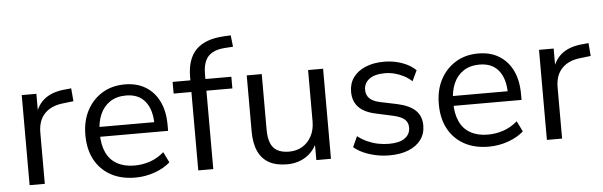

<svg xmlns="http://www.w3.org/2000/svg" viewBox="-47 -866 3243 1032"><g transform="rotate(-5 1574.5 -349.5)"><path d="M76 0V-486H155V-371H145Q162 -430 204 -460.5Q246 -491 315 -496L344 -499L350 -429L299 -423Q231 -417 194.5 -379.5Q158 -342 158 -277V0Z M647 9Q570 9 514.5 -21.5Q459 -52 428.5 -108Q398 -164 398 -242Q398 -318 428 -374.5Q458 -431 510.5 -463Q563 -495 632 -495Q698 -495 745 -466Q792 -437 817.5 -384Q843 -331 843 -257V-226H460V-279H789L773 -266Q773 -346 737.5 -390.5Q702 -435 634 -435Q583 -435 547.5 -411.5Q512 -388 494 -346.5Q476 -305 476 -250V-244Q476 -183 495.5 -141Q515 -99 554 -77.5Q593 -56 647 -56Q690 -56 730.5 -69.5Q771 -83 807 -114L835 -57Q802 -27 751 -9Q700 9 647 9Z M986 0V-423H890V-486H1008L986 -465V-503Q986 -600 1034.5 -650Q1083 -700 1184 -706L1223 -708L1230 -646L1184 -643Q1143 -640 1117 -625Q1091 -610 1079 -582Q1067 -554 1067 -513V-471L1055 -486H1207V-423H1067V0Z M1465 9Q1406 9 1367.5 -12.5Q1329 -34 1309.5 -77Q1290 -120 1290 -184V-486H1371V-185Q1371 -142 1382.5 -113.5Q1394 -85 1419 -71.5Q1444 -58 1481 -58Q1523 -58 1554 -77Q1585 -96 1603 -130Q1621 -164 1621 -210V-486H1702V0H1623V-112H1636Q1616 -53 1570.5 -22Q1525 9 1465 9Z M2018 9Q1980 9 1944.5 1.5Q1909 -6 1878.5 -19.5Q1848 -33 1826 -52L1852 -109Q1876 -90 1904 -77.5Q1932 -65 1961 -59Q1990 -53 2020 -53Q2077 -53 2106 -74Q2135 -95 2135 -131Q2135 -159 2116 -175.5Q2097 -192 2056 -201L1965 -221Q1902 -234 1871.5 -266Q1841 -298 1841 -349Q1841 -394 1864.5 -426.5Q1888 -459 1931 -477Q1974 -495 2031 -495Q2065 -495 2096 -488Q2127 -481 2154.5 -467.5Q2182 -454 2202 -434L2175 -377Q2156 -395 2132 -407.5Q2108 -420 2082.5 -426.5Q2057 -433 2031 -433Q1975 -433 1946 -411Q1917 -389 1917 -353Q1917 -325 1935 -307Q1953 -289 1991 -281L2082 -262Q2147 -248 2179.5 -217.5Q2212 -187 2212 -135Q2212 -91 2188 -58.5Q2164 -26 2120.5 -8.5Q2077 9 2018 9Z M2554 9Q2477 9 2421.5 -21.5Q2366 -52 2335.5 -108Q2305 -164 2305 -242Q2305 -318 2335 -374.5Q2365 -431 2417.5 -463Q2470 -495 2539 -495Q2605 -495 2652 -466Q2699 -437 2724.5 -384Q2750 -331 2750 -257V-226H2367V-279H2696L2680 -266Q2680 -346 2644.5 -390.5Q2609 -435 2541 -435Q2490 -435 2454.5 -411.5Q2419 -388 2401 -346.5Q2383 -305 2383 -250V-244Q2383 -183 2402.5 -141Q2422 -99 2461 -77.5Q2500 -56 2554 -56Q2597 -56 2637.5 -69.5Q2678 -83 2714 -114L2742 -57Q2709 -27 2658 -9Q2607 9 2554 9Z M2867 0V-486H2946V-371H2936Q2953 -430 2995 -460.5Q3037 -491 3106 -496L3135 -499L3141 -429L3090 -423Q3022 -417 2985.5 -379.5Q2949 -342 2949 -277V0Z"/></g></svg>

Font: NunitoSans1
Style: Book
Weight: 400
Designer: Vernon Adams
Foundry: Vernon Adams
Version: Version 3.101;gftools[0.9.27]